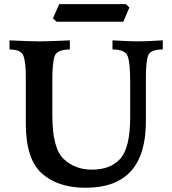

<svg xmlns="http://www.w3.org/2000/svg" viewBox="-20 -888 830 926"><path d="M393.6 17.6Q259.3 17.6 181.9 -51.5Q104.5 -120.6 104.5 -291.5V-519.5Q104.5 -585.9 93.5 -617.7Q82.5 -649.4 25.9 -649.4V-693.4Q123.5 -688.5 169.9 -688.5Q212.4 -688.5 316.9 -693.4V-649.4Q255.4 -648.9 243.9 -618.4Q232.4 -587.9 232.4 -501V-331.1Q232.4 -172.9 287.1 -121.3Q341.8 -69.8 422.9 -69.8Q514.2 -69.8 561 -123.5Q607.9 -177.2 607.9 -324.2V-492.2Q607.9 -584 595.9 -616.7Q584 -649.4 522.5 -649.4V-693.4Q605 -688.5 645.5 -688.5Q682.6 -688.5 765.1 -693.4V-649.4Q705.6 -649.4 694.6 -620.6Q683.6 -591.8 683.6 -511.7V-301.8Q683.6 17.6 393.6 17.6ZM574.7 -783.2H252.9L235.4 -799.8L265.6 -868.2H587.4L604 -851.6Z"/></svg>

Font: Kelvinch
Style: Bold
Weight: 700
Designer: Paul James Miller
Foundry: High-Logic / Made with FontCreator
Version: Version 3.501;March 28, 2021;FontCreator 13.0.0.2683 64-bit